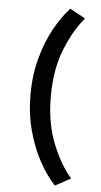

<svg xmlns="http://www.w3.org/2000/svg" viewBox="-61 -794 526 997"><g transform="rotate(5 202.0 -295.0)"><path d="M97 -295Q97 -396 121 -484Q145 -572 183.5 -641.5Q222 -711 264 -756L345 -712Q287 -645 245 -539.5Q203 -434 203 -295Q203 -156 245 -50.5Q287 55 345 122L264 166Q222 121 183.5 52Q145 -17 121 -105.5Q97 -194 97 -295Z"/></g></svg>

Font: Reem Kufi Fun
Style: Regular
Weight: 400
Designer: Khaled Hosny
Version: Version 1.005